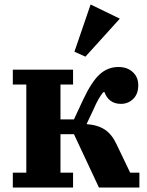

<svg xmlns="http://www.w3.org/2000/svg" viewBox="-20 -834 654 854"><path d="M37 -66H97V-458H37V-524H305V-458H249V-303H309L350 -391Q387 -470 423 -503Q459 -536 507 -536Q546 -536 570.5 -513.5Q595 -491 595 -455Q595 -416 572.5 -394Q550 -372 518 -372Q490 -372 471.5 -386Q453 -400 445 -424H439Q417 -396 398 -352L365 -282Q416 -278 447 -257Q478 -236 498 -193L559 -66H600V0H420L309 -237H249V-66H305V0H37ZM311 -604 383 -814 513 -751 360 -582Z"/></svg>

Font: IBM Plex Serif
Style: Bold
Weight: 700
Designer: Mike Abbink, Paul van der Laan, Pieter van Rosmalen
Foundry: Bold Monday
Version: Version 2.008